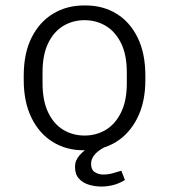

<svg xmlns="http://www.w3.org/2000/svg" viewBox="-20 -541 620 704"><path d="M286 10Q223 10 173.5 -20.5Q124 -51 95.5 -109Q67 -167 67 -248V-263Q67 -346 96 -403.5Q125 -461 175 -491Q225 -521 288 -521H294Q358 -521 407.5 -490.5Q457 -460 485 -402.5Q513 -345 513 -263V-248Q513 -167 484 -109Q455 -51 405.5 -20.5Q356 10 292 10ZM290 -44Q333 -44 368 -65Q403 -86 424 -129Q445 -172 445 -235V-276Q445 -340 424 -382.5Q403 -425 368 -446Q333 -467 290 -467Q247 -467 212 -446Q177 -425 156.5 -382.5Q136 -340 136 -276V-235Q136 -172 156.5 -129Q177 -86 212 -65Q247 -44 290 -44ZM352 143Q329 143 306.5 136.5Q284 130 269.5 114Q255 98 255 71Q255 47 272 28Q289 9 308 0H361Q337 13 325.5 28Q314 43 314 59Q314 82 328 90.5Q342 99 358 99Q376 99 392.5 94.5Q409 90 425 85L438 119Q419 131 397 137Q375 143 352 143Z"/></svg>

Font: Chivo ExtraLight
Style: Regular
Weight: 250
Designer: Hector Gatti
Foundry: Omnibus-Type
Version: Version 2.002